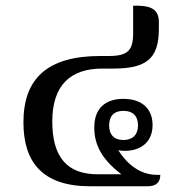

<svg xmlns="http://www.w3.org/2000/svg" viewBox="-20 -652 636 672"><path d="M530 -40C467 -40 423 -81 394 -126C401 -125 409 -124 417 -124C468 -124 514 -151 514 -214C514 -274 474 -306 412 -306C351 -306 310 -275 310 -206C310 -147 334 -96 405 -42H322C214 -42 163 -103 163 -227C163 -355 228 -412 338 -412H376C492 -412 536 -446 536 -551V-576C536 -629 492 -633 446 -632V-536C446 -474 426 -456 360 -456H331C147 -456 62 -378 62 -224C62 -85 128 0 296 0H496C528 0 541 -15 541 -40ZM412 -264C445 -264 463 -246 463 -213C463 -181 445 -162 412 -162C379 -162 362 -181 362 -213C362 -246 379 -264 412 -264Z"/></svg>

Font: Noto Serif Thai Medium
Style: Regular
Weight: 500
Designer: Monotype Design Team
Foundry: Monotype Imaging Inc.
Version: Version 1.901;PS 001.901;hotconv 1.0.88;makeotf.lib2.5.64775